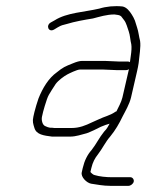

<svg xmlns="http://www.w3.org/2000/svg" viewBox="-20 -459 534 624"><path d="M321.3 -261H246.3C238.9 -261 229 -258.3 216.4 -253C191.5 -243.1 185 -240.5 164.7 -224C137.8 -205 118.5 -172.7 105.1 -139L98 -117C95.7 -109.7 93.6 -102.3 91.9 -95L88.5 -80C84.8 -64 87.8 -56.6 91.9 -43C98.5 -21.3 122 -18.5 149.5 -15H206.5C228.3 -15 243.9 -21.7 262 -26C273 -29.8 297.2 -41.2 307.9 -47L323.2 -53L336.2 -57L329.4 -45C327.1 -41 323.4 -36.3 318.2 -31C302.5 -11.8 292.5 10 277.3 29C264.2 43.6 254.5 63 248.9 87L245.7 101C242.1 116.4 261.7 135.3 276.1 138C295 140.8 315.4 145 338.5 145H397.5C404.4 145 413 138.5 414.6 131.5C416.3 124.5 410.8 117 404 117H345C324.4 117 303.2 114.8 287.6 110C284.2 110 276.6 103.5 273.9 100L276.9 87C281.1 68.7 288.6 54.8 298.1 43C312.4 24.8 323.1 1.4 338.7 -16C355.2 -36.3 367.3 -57.2 378.7 -81C386.9 -96.8 400.8 -120.5 405.8 -142L425.6 -228C427.6 -236.7 429.3 -245.3 430.6 -254C432.8 -279 438.2 -305.9 435.3 -326C431.6 -339.5 430.1 -356.7 425.4 -370L418.5 -392C415.5 -399.3 412.1 -406 408.1 -412C401.6 -422.1 392 -435.4 378.1 -438C352.2 -440.7 325.3 -438.1 302.5 -431C254.2 -419.6 197.2 -418.2 157.7 -393L145.1 -386C128 -376.5 137.7 -352.5 155.8 -363L167.4 -370C174.3 -374 179.2 -376.3 182 -377L197 -381C222.9 -389 253.7 -394.4 282.1 -399C304.3 -404.7 326.7 -412 352.1 -412C360.4 -410.8 368.8 -410.5 373.7 -406L383.7 -393C390.7 -383.9 394.2 -368.4 398.4 -357C402.7 -345.4 403.5 -326.9 406.7 -315C408.3 -305.4 407.1 -290.6 405 -277L402.3 -257C400.6 -258.3 398.5 -259 395.8 -259H367.8C355.3 -259 334 -261 321.3 -261ZM358.4 -97C357.1 -97 355.6 -96.3 353.9 -95C337.9 -83.8 318.7 -80 300.4 -71L278.1 -61C257.8 -51.2 237.8 -43 212.9 -43H156.9C152.4 -43.7 147.5 -44 142.2 -44C137.7 -44.7 132.7 -46.3 127.3 -49C117.7 -52.5 114 -69.1 116.5 -80L120.2 -96C121.4 -101.3 123.1 -107.3 125.3 -114L132.4 -136C134.5 -142 136.6 -147 138.9 -151L148.6 -167C151.8 -172.3 155.9 -178.7 160.9 -186C169.4 -197.6 187.6 -211.1 198.6 -217C204.2 -220 230.3 -233 239.8 -233H314.8C327.5 -233 348.9 -231 361.3 -231H389.3C392.7 -231 395.9 -232 399 -234L377.8 -142C374.4 -127.3 364 -108.6 358.4 -97Z"/></svg>

Font: HoneyBee
Style: XLitIt
Weight: 200
Foundry: Cannot Into Space Fonts
Version: Version 0.89